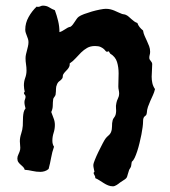

<svg xmlns="http://www.w3.org/2000/svg" viewBox="-20 -593 597 675"><path d="M524.9 -279.8Q522.5 -269 517.8 -258.8Q513.2 -248.5 508.5 -238.3Q503.9 -228 500.2 -217.5Q496.6 -207 496.1 -195.8Q495.1 -189.5 493.2 -187.7Q491.2 -186 488.8 -184.1Q486.3 -182.1 484.6 -178.2Q482.9 -174.3 482.9 -164.1Q482.9 -157.7 481.4 -146Q480 -134.3 477.1 -119.9Q474.1 -105.5 470.5 -90.1Q466.8 -74.7 462.4 -61.3Q458 -47.9 453.4 -38.1Q448.7 -28.3 443.8 -24.9Q442.4 -21 442.1 -16.8Q441.9 -12.7 440.9 -8.8Q439.9 -4.9 437.7 -2Q435.5 1 434.1 3.9Q429.7 16.6 428.5 22.2Q427.2 27.8 425.5 31Q423.8 34.2 418.9 37.6Q414.1 41 401.9 48.8Q397.5 52.7 390.1 57.4Q382.8 62 377 62Q368.2 62 360.4 58.8Q352.5 55.7 345.2 51Q337.9 46.4 330.3 41.5Q322.8 36.6 314.9 33.2V30.8Q314.9 26.9 312 22.5Q309.1 18.1 309.1 14.2L312 11.2Q311 4.9 309.6 -1Q308.1 -6.8 308.1 -13.2Q308.1 -17.6 313.5 -31Q318.8 -44.4 326.2 -59.6Q333.5 -74.7 340.6 -88.1Q347.7 -101.6 351.1 -106Q355.5 -111.8 361.3 -116.5Q367.2 -121.1 370.1 -127.9Q374 -137.7 373.8 -148.9Q373.5 -160.2 376 -169.9Q377.4 -175.3 380.9 -179.4Q384.3 -183.6 386.2 -189Q389.2 -199.7 387.9 -210.4Q386.7 -221.2 389.2 -231Q390.6 -238.8 394.8 -247.1Q398.9 -255.4 398.9 -263.2Q398.9 -270 397.5 -276.1Q396 -282.2 396 -289.1Q396 -301.3 396.5 -312.5Q397 -323.7 397 -335Q397 -356.9 391.4 -375.2Q385.7 -393.6 367.2 -404.8L362.8 -412.1Q361.3 -413.1 359.9 -412.1Q358.4 -411.1 356 -411.1Q353 -411.1 350.8 -414.3Q348.6 -417.5 344.5 -421.1Q340.3 -424.8 333.3 -428Q326.2 -431.2 314 -431.2Q297.9 -431.2 286.4 -424.6Q274.9 -418 265.1 -408.4Q255.4 -398.9 246.1 -388.4Q236.8 -377.9 225.1 -370.1Q225.6 -362.8 223.1 -357.9Q220.7 -353 217 -348.9Q213.4 -344.7 209.2 -340.6Q205.1 -336.4 202.1 -331.1Q200.7 -328.1 200.7 -324.5Q200.7 -320.8 199.2 -317.9Q195.3 -312 189.2 -307.9Q183.1 -303.7 180.2 -295.9Q176.8 -288.6 176.8 -280Q176.8 -271.5 175.8 -264.2Q175.8 -260.3 174.6 -257.8Q173.3 -255.4 171.9 -253.2Q170.4 -251 168.9 -249Q167.5 -247.1 167 -244.1Q165.5 -232.9 165.5 -221.7Q165.5 -210.4 160.2 -199.2Q164.1 -188 168.5 -177Q172.9 -166 172.9 -153.8Q172.9 -139.6 168.5 -126Q164.1 -112.3 164.1 -98.1Q164.1 -85.9 169.9 -77.1Q163.1 -58.1 159.7 -38.3Q156.2 -18.6 150.9 1Q145 6.3 137.2 8.8Q129.4 11.2 122.1 11.2Q107.9 11.2 94.2 8.1Q80.6 4.9 66.9 3.9Q65.4 -2 61.3 -6.1Q57.1 -10.3 52.5 -14.2Q47.9 -18.1 44.4 -23.2Q41 -28.3 41 -36.1Q41 -43 45.2 -51.3Q49.3 -59.6 50.8 -66.9Q51.8 -73.7 50.8 -81.1Q49.8 -88.4 49.8 -96.2Q49.8 -109.4 54.4 -123Q59.1 -136.7 60.1 -150.9Q60.5 -158.2 60.5 -166.3Q60.5 -174.3 61 -182.4Q61.5 -190.4 63.2 -198.2Q64.9 -206.1 69.8 -211.9Q68.4 -217.3 67.1 -222.9Q65.9 -228.5 65.9 -233.9Q65.9 -239.3 67.9 -243.9Q69.8 -248.5 69.8 -252.9Q69.8 -257.3 66.9 -260Q64 -262.7 64 -267.1L66.9 -270Q65.9 -275.9 64.9 -281.5Q64 -287.1 64 -293Q64 -306.6 68.6 -319.1Q73.2 -331.5 73.2 -345.2Q73.2 -356.4 71.5 -366.9Q69.8 -377.4 69.8 -388.2Q69.8 -395.5 71.5 -402.6Q73.2 -409.7 75 -416.5Q76.7 -423.3 78.4 -430.4Q80.1 -437.5 80.1 -444.8Q80.1 -450.7 78.4 -456.1Q76.7 -461.4 74.5 -466.8Q72.3 -472.2 70.6 -477.5Q68.8 -482.9 68.8 -488.8Q68.8 -512.2 80.6 -533.2Q92.3 -554.2 108.9 -569.8Q109.9 -569.8 110.8 -569.3Q111.8 -568.8 112.8 -568.8Q118.2 -568.8 122.3 -571Q126.5 -573.2 130.9 -573.2Q143.6 -573.2 153.1 -567.1Q162.6 -561 172.9 -557.1Q179.7 -538.6 184.3 -519.5Q189 -500.5 189 -480Q194.3 -481.4 199 -484.1Q203.6 -486.8 208.3 -489.7Q212.9 -492.7 217.5 -495.4Q222.2 -498 228 -499Q232.9 -502.4 236.3 -507.1Q239.7 -511.7 242.9 -516.6Q246.1 -521.5 249.3 -526.1Q252.4 -530.8 256.8 -534.2Q262.7 -538.6 275.6 -543.5Q288.6 -548.3 303 -552.5Q317.4 -556.6 331.1 -559.3Q344.7 -562 352.1 -562Q360.8 -562 367.9 -560.3Q375 -558.6 381.6 -555.9Q388.2 -553.2 394.8 -550Q401.4 -546.9 409.2 -543.9Q412.1 -543 415 -542.7Q418 -542.5 421.9 -541Q427.7 -538.6 432.4 -534.4Q437 -530.3 441.9 -525.9Q446.8 -521.5 451.9 -517.8Q457 -514.2 462.9 -512.2Q465.8 -503.9 470.9 -497.6Q476.1 -491.2 482.9 -485.8Q484.4 -475.6 488.5 -466.6Q492.7 -457.5 496.8 -448.5Q501 -439.5 504.4 -430.4Q507.8 -421.4 507.8 -411.1Q507.8 -404.8 506.3 -400.1Q504.9 -395.5 504.9 -390.1Q504.9 -385.7 506.6 -383.3Q508.3 -380.9 510 -378.7Q511.7 -376.5 513.4 -373.8Q515.1 -371.1 515.1 -367.2Q515.1 -356 514.2 -345.2Q513.2 -334.5 513.2 -323.2Q513.2 -312 515.6 -300.8Q518.1 -289.6 524.9 -279.8Z"/></svg>

Font: Margarine
Style: Regular
Weight: 400
Designer: Astigmatic (AOETI)
Foundry: Astigmatic (AOETI)
Version: Version 1.000